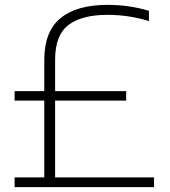

<svg xmlns="http://www.w3.org/2000/svg" viewBox="-20 -769 700 789"><path d="M40 0V-40H162V-355.5H40V-394.5H162V-523Q162 -639.5 228.5 -694.2Q295 -749 422.5 -749Q466 -749 509.8 -742.8Q553.5 -736.5 592 -724.5V-682.5Q549.5 -695.5 506.8 -701.8Q464 -708 421.5 -708Q316.5 -708 261.5 -666.5Q206.5 -625 206.5 -523.5V-394.5H498.5V-355.5H206.5V-40H613V0Z"/></svg>

Font: Encode Sans Semi Expanded ExtraLight
Style: Regular
Weight: 200
Width: 6
Designer: Multiple Designers
Foundry: Impallari Type
Version: Version 3.000; ttfautohint (v1.8.3) -l 8 -r 50 -G 200 -x 14 